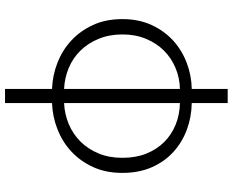

<svg xmlns="http://www.w3.org/2000/svg" viewBox="-101 -626 926 764"><g transform="rotate(90 362.0 -244.0)"><path d="M56 -268Q56 -333 79.5 -384Q103 -435 141.5 -470Q180 -505 230 -524Q280 -543 334 -544V-687H390V-544Q446 -543 496 -524.5Q546 -506 584.5 -471Q623 -436 645.5 -385Q668 -334 668 -268Q668 -202 644.5 -151Q621 -100 582.5 -64.5Q544 -29 494 -9.5Q444 10 390 12V199H334V12Q280 10 230 -9.5Q180 -29 141.5 -64.5Q103 -100 79.5 -151Q56 -202 56 -268ZM390 -36Q434 -38 473.5 -54.5Q513 -71 543 -101Q573 -131 590.5 -173Q608 -215 608 -268Q608 -321 591.5 -362.5Q575 -404 546 -433.5Q517 -463 477 -479.5Q437 -496 390 -497ZM117 -268Q117 -216 134.5 -173.5Q152 -131 181.5 -101Q211 -71 250.5 -54.5Q290 -38 334 -36V-497Q290 -496 250.5 -479.5Q211 -463 181.5 -433.5Q152 -404 134.5 -362Q117 -320 117 -268Z"/></g></svg>

Font: Kinto Sans Light
Style: Regular
Weight: 300
Designer: Authors: Ryoko NISHIZUKA  (kana & ideographs); Paul D. Hunt (Latin, Greek & Cyrillic); Wenlong ZHANG  (bopomofo); Sandol
Foundry: Adobe Systems Incorporated, ookami Inc.
Version: Version 0.001